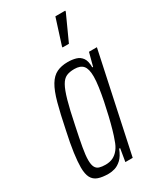

<svg xmlns="http://www.w3.org/2000/svg" viewBox="-187 -788 721 861"><g transform="rotate(-30 173.5 -357.5)"><path d="M110 8Q77 8 56 0.5Q35 -7 25 -26Q15 -45 15 -79Q15 -108 21 -152Q27 -196 40 -255Q56 -334 70 -385.5Q84 -437 101.5 -466Q119 -495 143 -506.5Q167 -518 200 -518Q223 -518 242 -512.5Q261 -507 272.5 -491Q284 -475 284 -442H288L306 -510H347L238 0H200L211 -66H206Q193 -33 176 -17.5Q159 -2 142 3Q125 8 110 8ZM118 -34Q140 -34 156.5 -42Q173 -50 186 -66.5Q199 -83 207 -108Q214 -126 222 -154Q230 -182 238 -215.5Q246 -249 253 -283.5Q260 -318 264.5 -349.5Q269 -381 269 -404Q269 -443 255 -459.5Q241 -476 210 -476Q185 -476 168.5 -468.5Q152 -461 139.5 -439Q127 -417 114.5 -373Q102 -329 87 -255Q74 -194 67 -154.5Q60 -115 60 -91Q60 -67 66.5 -54.5Q73 -42 86 -38Q99 -34 118 -34ZM213 -586V-591L255 -723H306V-718L246 -586Z"/></g></svg>

Font: Saira UltraCondensed Light
Style: Italic
Weight: 300
Width: 1
Italic angle: -12°
Designer: Hector Gatti with collaboration of the Omnibus-Type team
Foundry: Omnibus-Type
Version: Version 1.101